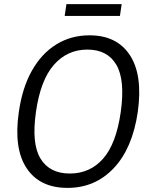

<svg xmlns="http://www.w3.org/2000/svg" viewBox="-20 -905 734 935"><path d="M309 10Q173.5 10 109.8 -85.8Q46 -181.5 71.5 -358.5Q88.5 -478.5 136 -562Q183.5 -645.5 255 -689.2Q326.5 -733 416 -733Q549.5 -733 612.8 -636Q676 -539 651 -360Q625 -182.5 534 -86.2Q443 10 309 10ZM320 -60Q418.5 -60 482.2 -132.5Q546 -205 568 -359.5Q590 -515 546.8 -589.2Q503.5 -663.5 405.5 -663.5Q307.5 -663.5 242.2 -589Q177 -514.5 155 -359.5Q133 -205.5 177.2 -132.8Q221.5 -60 320 -60ZM295 -827.5 303.5 -885H572.5L564 -827.5Z"/></svg>

Font: Public Sans Light
Style: Italic
Weight: 300
Italic angle: -8°
Designer: The Public Sans project authors (U.S. Web Design System). Libre Franklin designed by Pablo Impallari and Rodrigo Fuenzal
Version: Version 1.007; ttfautohint (v1.8.1) -l 8 -r 50 -G 200 -x 14 